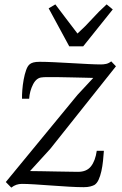

<svg xmlns="http://www.w3.org/2000/svg" viewBox="-20 -845 555 876"><path d="M405.5 -489.5Q393.5 -490 367.5 -490.5Q341.5 -491 309.5 -491.8Q277.5 -492.5 247.2 -493Q217 -493.5 196.2 -493.2Q175.5 -493 172.5 -492Q147 -491 131.2 -460.8Q115.5 -430.5 113 -394.5H80.5Q80 -410.5 81.8 -434Q83.5 -457.5 88 -482Q92.5 -506.5 99.5 -526Q106.5 -545.5 117 -553Q123 -557.5 133 -560.2Q143 -563 161.5 -563Q188 -563 226.2 -561.2Q264.5 -559.5 305.5 -557Q346.5 -554.5 382.8 -552.8Q419 -551 441 -551Q452.5 -551 464.2 -553.5Q476 -556 487.5 -565L509 -542.5L209.5 -166L117 -64.5Q137.5 -64.5 171.2 -63.8Q205 -63 240.2 -62.5Q275.5 -62 302.2 -61.5Q329 -61 336 -61Q375.5 -61 395.2 -86.2Q415 -111.5 421.5 -157H454Q452.5 -135.5 450 -111Q447.5 -86.5 442.5 -64Q437.5 -41.5 429.8 -24.8Q422 -8 410.5 -1Q404 2.5 391.8 5.8Q379.5 9 361.5 9Q334.5 9 295.8 6.8Q257 4.5 215.5 1.5Q174 -1.5 138 -3.8Q102 -6 80 -6Q66.5 -6 54.8 -2Q43 2 31.5 11L6.5 -14.5L333 -411.5ZM202 -807 232.5 -825Q257.5 -791.5 282.8 -758.5Q308 -725.5 333.5 -692Q370.5 -725.5 400 -758.5Q429.5 -791.5 466.5 -825L494.5 -802L359.5 -633.5H296Z"/></svg>

Font: Merriweather 7pt Light
Style: Italic
Weight: 300
Italic angle: -7.8°
Designer: Eben Sorkin
Foundry: Eben Sorkin
Version: Version 2.200;gftools[0.9.31]